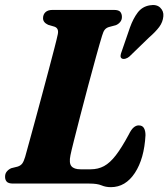

<svg xmlns="http://www.w3.org/2000/svg" viewBox="-21 -740 678 774"><path d="M339.5 0H32Q12.5 0 5.8 -8Q-1 -16 -0.5 -28.5Q-0.5 -40.5 6.8 -49Q14 -57.5 24.5 -62L50.5 -68.5Q62.5 -72.5 68.8 -81Q75 -89.5 80.5 -108Q85.5 -126.5 96.2 -165Q107 -203.5 120.5 -253.8Q134 -304 148.5 -357.5Q163 -411 176 -460.5Q189 -510 198.8 -547.5Q208.5 -585 212 -602Q217 -626 198.5 -632.5L173 -640Q152.5 -649.5 152.5 -666.5Q152.5 -681.5 162.2 -690.8Q172 -700 190.5 -700H438.5Q457.5 -700 464 -692Q470.5 -684 470.5 -671.5Q470.5 -659.5 463.2 -651Q456 -642.5 446 -638.5L418 -631Q408 -628 401.8 -620.8Q395.5 -613.5 390.5 -596Q380.5 -563.5 365.8 -510Q351 -456.5 334.5 -394.8Q318 -333 303 -274.8Q288 -216.5 277 -173Q266 -129.5 263 -114Q256.5 -82.5 267 -70Q277.5 -57.5 303.5 -57.5H344.5Q374.5 -57.5 398.5 -70.5Q422.5 -83.5 446 -114Q469.5 -144.5 498 -197.5Q508 -218 517.8 -226.2Q527.5 -234.5 538 -234.5Q553 -234.5 559.2 -223.8Q565.5 -213 565.5 -195Q560.5 -100.5 522.8 -43Q485 14.5 426 14.5Q405 14.5 388 7.2Q371 0 339.5 0ZM503 -629.5Q516 -665.5 534.2 -689.5Q552.5 -713.5 582.5 -718.5Q610 -723.5 624.8 -709.2Q639.5 -695 637.5 -674.5Q635.5 -651 620.8 -631.2Q606 -611.5 579.5 -588.5L500.5 -512Q493.5 -506 485 -503.5Q476.5 -501 470.5 -504Q464.5 -507.5 465 -515Q465.5 -522.5 469 -531Z"/></svg>

Font: Fraunces 72pt Soft
Style: Bold Italic
Weight: 700
Italic angle: -16°
Version: Version 1.000;[b76b70a41]